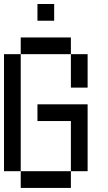

<svg xmlns="http://www.w3.org/2000/svg" viewBox="-20 -1020 540 957"><path d="M0 -166.7V-750H83.3V-166.7ZM83.3 -166.7H333.3V-83.3H83.3ZM83.3 -750V-833.3H333.3V-750ZM250 -1000V-916.7H166.7V-1000ZM166.7 -416.7V-500H416.7V-166.7H333.3V-416.7ZM333.3 -583.3V-750H416.7V-583.3Z"/></svg>

Font: GalmuriMono11 Regular
Style: Regular
Weight: 400
Designer: Lee Minseo (quiple)
Version: Version 2.399;hotconv 1.1.1;makeotfexe 2.6.0 DEVELOPMENT